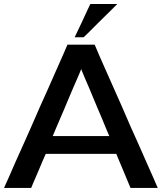

<svg xmlns="http://www.w3.org/2000/svg" viewBox="-24 -919 793 941"><path d="M440.4 -699.2Q440.4 -699.2 439.5 -699.2Q439.5 -700.2 439.5 -700.2Q439.5 -700.2 421.9 -700.2Q405.3 -700.2 382.8 -700.2Q356.4 -700.2 332 -700.2Q306.6 -700.2 306.6 -700.2Q306.6 -700.2 289.1 -659.2Q271.5 -619.1 243.2 -555.7Q227.5 -521.5 210.9 -482.4Q193.4 -443.4 174.8 -402.3Q153.3 -352.5 130.9 -301.8Q108.4 -251 87.9 -205.1Q48.8 -119.1 23.4 -59.6Q-2.9 -1 -2.9 -1Q-2.9 -1 -3.9 1Q-3.9 2 -3.9 2Q-3.9 2 13.7 2Q30.3 2 52.7 2Q80.1 2 104.5 2Q128.9 2 128.9 2Q128.9 2 137.7 -19.5Q147.5 -41 159.2 -69.3Q173.8 -102.5 186.5 -133.8Q200.2 -165 200.2 -165Q200.2 -165 245.1 -165Q289.1 -165 346.7 -165Q372.1 -165 396.5 -165Q421.9 -165 445.3 -165Q487.3 -165 516.6 -165Q545.9 -165 545.9 -165Q545.9 -165 554.7 -143.6Q563.5 -122.1 575.2 -94.7Q589.8 -60.5 602.5 -29.3Q615.2 1 615.2 1Q615.2 1 615.2 2Q615.2 2 615.2 2Q615.2 2 631.8 2Q649.4 2 671.9 2Q699.2 2 723.6 2Q749 2 749 2Q749 2 731.4 -39.1Q712.9 -79.1 685.5 -142.6Q669.9 -176.8 653.3 -215.8Q635.7 -254.9 617.2 -295.9Q595.7 -346.7 573.2 -397.5Q550.8 -448.2 530.3 -494.1Q492.2 -581.1 465.8 -639.6Q440.4 -699.2 440.4 -699.2ZM234.4 -252Q234.4 -252 252 -293.9Q270.5 -336.9 293.9 -391.6Q303.7 -415 313.5 -438.5Q323.2 -461.9 333 -484.4Q350.6 -524.4 362.3 -551.8Q374 -580.1 374 -580.1Q374 -580.1 391.6 -537.1Q410.2 -495.1 432.6 -440.4Q442.4 -417 452.1 -393.6Q462.9 -370.1 471.7 -347.7Q488.3 -307.6 500 -279.3Q511.7 -252 511.7 -252Q511.7 -252 460.9 -252Q409.2 -252 352.5 -252Q305.7 -252 269.5 -252Q234.4 -252 234.4 -252ZM550.8 -899.4Q550.8 -899.4 526.4 -899.4Q502 -899.4 475.6 -899.4Q453.1 -899.4 435.5 -899.4Q418.9 -899.4 418.9 -899.4Q418.9 -899.4 404.3 -869.1Q390.6 -838.9 375 -805.7Q362.3 -778.3 351.6 -756.8Q341.8 -736.3 341.8 -736.3Q341.8 -736.3 364.3 -736.3Q385.7 -736.3 385.7 -736.3Q385.7 -736.3 407.2 -756.8Q428.7 -778.3 456.1 -805.7Q490.2 -838.9 520.5 -869.1Q550.8 -899.4 550.8 -899.4Z"/></svg>

Font: umazing
Style: Display
Weight: 400
Designer: umazing